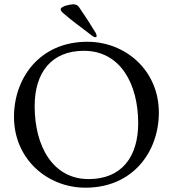

<svg xmlns="http://www.w3.org/2000/svg" viewBox="-20 -858 803 892"><path d="M423 -685C427 -685 429 -688 429 -691C429 -695 427 -701 424 -706C400 -746 374 -786 347 -825C340 -835 331 -838 320 -838C306 -838 262 -829 262 -815C262 -808 266 -804 275 -796C314 -761 366 -725 405 -694C414 -687 420 -685 423 -685ZM377 14C599 14 718 -155 718 -335C718 -532 562 -664 386 -664C164 -664 45 -495 45 -315C45 -118 201 14 377 14ZM392 -26C225 -26 141 -179 141 -365C141 -521 219 -622 370 -622C537 -622 622 -471 622 -286C622 -129 545 -26 392 -26Z"/></svg>

Font: Garamond-Math
Style: Regular
Weight: 400
Version: Version 2019-08-16